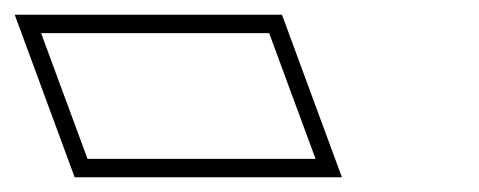

<svg xmlns="http://www.w3.org/2000/svg" viewBox="-356 -791 651 261"><path d="M41.6 -660 73 -575H-67H-97H-237L-268.4 -660L-268.8 -661L-300.1 -746H-160.1H-130.1H9.9L41.2 -661ZM108.8 -550 27.3 -771H-336L-254.5 -550Z"/></svg>

Font: Nordica Plus
Style: NordicaClassicBkOpOblOl
Weight: 900
Version: Version 1.01